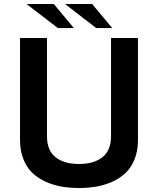

<svg xmlns="http://www.w3.org/2000/svg" viewBox="-20 -920 790 960"><path d="M214.8 -240.2Q214.8 -168 257.6 -134Q300.3 -100.1 375 -100.1Q449.7 -100.1 492.4 -134Q535.2 -168 535.2 -240.2V-730H669.9V-220.2Q669.9 -168 653.8 -126.2Q637.7 -84.5 610.4 -57.6Q583 -30.8 544.7 -12.9Q506.3 4.9 464.6 12.5Q422.9 20 375 20Q327.1 20 285.4 12.5Q243.7 4.9 205.3 -12.9Q167 -30.8 139.6 -57.6Q112.3 -84.5 96.2 -126.2Q80.1 -168 80.1 -220.2V-730H214.8ZM305.2 -899.9H440.9L541 -779.8H460.9ZM112.8 -899.9H249L349.1 -779.8H269Z"/></svg>

Font: Miedinger*
Style: Bold
Weight: 700
Version: Version 001.000